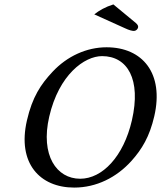

<svg xmlns="http://www.w3.org/2000/svg" viewBox="-20 -839 729 869"><path d="M442.1 -585C557.1 -585 619.8 -480 576.9 -294C539 -130 442.9 -30 342.9 -30C235.9 -30 162.4 -136 202.8 -311C246.7 -501 362.1 -585 442.1 -585ZM678.3 -313C723 -507 625.3 -625 462.3 -625C372.3 -625 284.1 -585 217.7 -514C164.5 -457 126.3 -400 101.9 -294C57.1 -100 160.7 10 315.7 10C416.7 10 507.3 -36 574.4 -110C622.9 -164 657 -221 678.3 -313ZM493.1 -819C456.2 -807.4 429.1 -791.7 406.7 -774L546.1 -711C565.1 -702 578.4 -699 586.4 -699C594.4 -699 603 -706 604.8 -714C606.5 -721 603.8 -727 594.7 -735Z"/></svg>

Font: Linux Libertine Mono O
Style: Mono Oblique
Weight: 400
Italic angle: -13°
Designer: Philipp H. Poll
Foundry: Philipp H. Poll
Version: Version 5.1.7